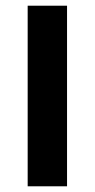

<svg xmlns="http://www.w3.org/2000/svg" viewBox="-20 -653 332 673"><path d="M215 -633V0H77V-633Z"/></svg>

Font: Tajawal ExtraBold
Style: Regular
Weight: 800
Designer: Boutros Fonts
Foundry: Created by Boutros International 2017
Version: Version 1.700